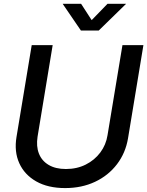

<svg xmlns="http://www.w3.org/2000/svg" viewBox="-20 -961 762 993"><path d="M316.9 11.7Q228 11.7 167.2 -22.9Q106.4 -57.6 79.6 -117.2Q52.7 -176.8 65.4 -252.9L144 -727.5H252.4L174.3 -254.4Q166.5 -204.6 181.2 -167Q195.8 -129.4 231.4 -108.2Q267.1 -86.9 320.8 -86.9Q377.9 -86.9 423.6 -109.9Q469.2 -132.8 498.8 -172.4Q528.3 -211.9 536.1 -261.7L613.3 -727.5H721.7L642.1 -245.6Q629.4 -169.9 585 -111.6Q540.5 -53.2 471.7 -20.8Q402.8 11.7 316.9 11.7ZM399.4 -941.4 454.1 -856.9 536.1 -941.4H631.8L631.3 -940.4L490.7 -803.2H398.4L304.7 -940.4L305.2 -941.4Z"/></svg>

Font: Inter 28pt Medium
Style: Italic
Weight: 500
Italic angle: -9.3988°
Designer: Rasmus Andersson
Foundry: rsms
Version: Version 4.001;git-66647c0bb